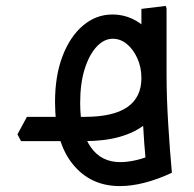

<svg xmlns="http://www.w3.org/2000/svg" viewBox="-20 -477 655 649"><path d="M51 0 39 -23 71 -82H161V0ZM385 152Q286 152 226 78Q166 4 166 -132Q166 -221 191.5 -287.5Q217 -354 261 -391Q305 -428 360 -428Q410 -428 451.5 -399.5Q493 -371 518 -322.5Q543 -274 543 -213Q543 -114 471 -57Q399 0 266 0H216V-82H266Q363 -82 410.5 -115Q458 -148 458 -213Q458 -250 444 -280.5Q430 -311 408.5 -328.5Q387 -346 361 -346Q332 -346 307 -319.5Q282 -293 266.5 -244.5Q251 -196 251 -129Q251 -31 286.5 20Q322 71 386 71Q412 71 441.5 64Q471 57 505 42L474 83Q467 9 462.5 -73Q458 -155 458 -227V-447L540 -457L543 -449V-227Q543 -149 548.5 -59.5Q554 30 561 107Q464 152 385 152ZM105 0V-82H216V0ZM105 0Q94 0 89.5 -12Q85 -24 85 -42Q85 -60 89.5 -71Q94 -82 105 -82Z"/></svg>

Font: Fustat Medium
Style: Regular
Weight: 500
Designer: Mohamed Gaber, Khaled Hosny, Laura Garcia Mut
Foundry: Kief Type Foundry, Alif Type Foundry, Hard Type Foundry
Version: Version 1.007